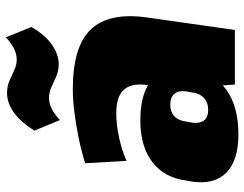

<svg xmlns="http://www.w3.org/2000/svg" viewBox="-109 -711 832 654"><g transform="rotate(-90 307.0 -384.0)"><path d="M331 -208 345 -303Q351 -354 327.5 -379Q304 -404 248 -404Q210 -404 166 -394.5Q122 -385 86 -369L78 -510Q120 -523 164 -532Q208 -541 251 -546.5Q294 -552 330 -552Q476 -552 534 -490.5Q592 -429 575 -303L532 0H346ZM176 12Q88 12 46.5 -28.5Q5 -69 15 -143L19 -166Q29 -241 82.5 -281.5Q136 -322 224 -322Q318 -322 363 -282Q408 -242 398 -167L394 -144Q384 -69 327.5 -28.5Q271 12 176 12ZM259 -91Q285 -91 300.5 -105.5Q316 -120 319 -145L323 -167Q326 -193 314 -206.5Q302 -220 277 -220Q253 -220 238 -206Q223 -192 220 -166L216 -144Q213 -120 223.5 -105.5Q234 -91 259 -91ZM189 -683Q218 -729 250.5 -752.5Q283 -776 317 -776Q340 -776 358.5 -768Q377 -760 395 -751.5Q413 -743 431 -743Q449 -743 467.5 -752Q486 -761 507 -780L542 -693Q515 -646 481.5 -623Q448 -600 416 -600Q393 -600 373.5 -608.5Q354 -617 337 -625Q320 -633 300 -633Q282 -633 264 -624Q246 -615 225 -596Z"/></g></svg>

Font: Pathway Extreme Condensed Black
Style: Italic
Weight: 900
Width: 3
Italic angle: -8°
Version: Version 1.001;gftools[0.9.26]